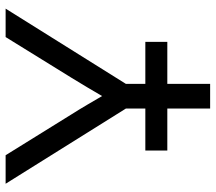

<svg xmlns="http://www.w3.org/2000/svg" viewBox="-62 -706 768 683"><g transform="rotate(-90 321.5 -364.0)"><path d="M277.3 0V-299.8L9.8 -727.5H111.3L257.3 -492.2Q274.4 -465.3 290.3 -438.2Q306.2 -411.1 321.8 -384.3Q337.4 -411.1 353.5 -438.2Q369.6 -465.3 386.2 -492.2L531.7 -727.5H632.8L365.2 -299.8V0ZM127.9 -152.3V-230.5H514.6V-152.3Z"/></g></svg>

Font: Inter Display
Style: Regular
Weight: 400
Designer: Rasmus Andersson
Foundry: rsms
Version: Version 4.001;git-9221beed3